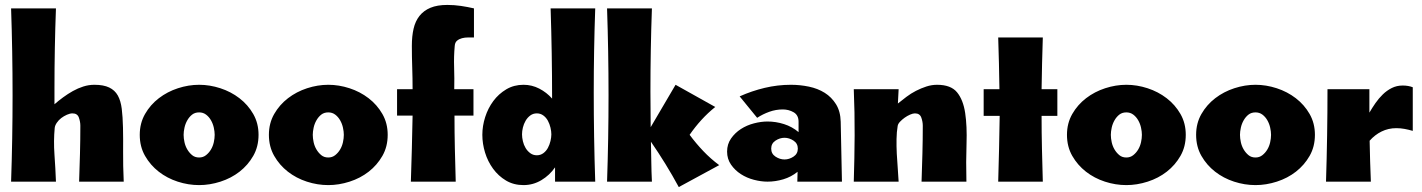

<svg xmlns="http://www.w3.org/2000/svg" viewBox="-20 -737 5769 779"><path d="M207 -703Q201 -541 201 -379V-314Q217 -328 236 -342Q255 -356 275.5 -367.5Q296 -379 318 -386Q340 -393 363 -393Q400 -393 423 -382Q446 -371 458 -349.5Q470 -328 474 -295.5Q478 -263 479 -219.5Q480 -176 479.5 -121Q479 -66 482 0H301Q303 -57 304.5 -113.5Q306 -170 306 -227Q306 -243 300 -260Q294 -277 274 -277Q264 -277 251.5 -271.5Q239 -266 228.5 -258Q218 -250 210.5 -239Q203 -228 202 -218Q197 -166 201 -109.5Q205 -53 207 0H25Q31 -175 31 -350Q31 -527 25 -703Z M788 -393Q831 -393 874 -379Q917 -365 951.5 -338.5Q986 -312 1007.5 -274.5Q1029 -237 1029 -190Q1029 -142 1007.5 -104.5Q986 -67 952 -40.5Q918 -14 874.5 0Q831 14 788 14Q744 14 701 0Q658 -14 624 -40.5Q590 -67 568.5 -104.5Q547 -142 547 -190Q547 -237 568.5 -274.5Q590 -312 624.5 -338.5Q659 -365 702 -379Q745 -393 788 -393ZM788 -281Q771 -281 759.5 -272Q748 -263 740 -249Q732 -235 728.5 -219Q725 -203 725 -190Q725 -176 728.5 -160Q732 -144 740 -130.5Q748 -117 759.5 -107.5Q771 -98 788 -98Q804 -98 816 -107.5Q828 -117 836 -130.5Q844 -144 847.5 -160Q851 -176 851 -190Q851 -203 847.5 -219Q844 -235 836 -249Q828 -263 816 -272Q804 -281 788 -281Z M1312 -393Q1355 -393 1398 -379Q1441 -365 1475.5 -338.5Q1510 -312 1531.5 -274.5Q1553 -237 1553 -190Q1553 -142 1531.5 -104.5Q1510 -67 1476 -40.5Q1442 -14 1398.5 0Q1355 14 1312 14Q1268 14 1225 0Q1182 -14 1148 -40.5Q1114 -67 1092.5 -104.5Q1071 -142 1071 -190Q1071 -237 1092.5 -274.5Q1114 -312 1148.5 -338.5Q1183 -365 1226 -379Q1269 -393 1312 -393ZM1312 -281Q1295 -281 1283.5 -272Q1272 -263 1264 -249Q1256 -235 1252.5 -219Q1249 -203 1249 -190Q1249 -176 1252.5 -160Q1256 -144 1264 -130.5Q1272 -117 1283.5 -107.5Q1295 -98 1312 -98Q1328 -98 1340 -107.5Q1352 -117 1360 -130.5Q1368 -144 1371.5 -160Q1375 -176 1375 -190Q1375 -203 1371.5 -219Q1368 -235 1360 -249Q1352 -263 1340 -272Q1328 -281 1312 -281Z M1901 -375V-268H1824Q1824 -201 1825.5 -134Q1827 -67 1829 0H1647L1651 -134Q1653 -201 1654 -268H1591V-375H1654Q1654 -420 1652.5 -463Q1651 -506 1651 -551Q1651 -590 1658 -620.5Q1665 -651 1682 -672.5Q1699 -694 1726.5 -705.5Q1754 -717 1795 -717Q1823 -717 1850 -713Q1877 -709 1903 -703V-585H1879Q1866 -585 1854.5 -582Q1843 -579 1834.5 -572Q1826 -565 1825 -551Q1821 -508 1822.5 -463.5Q1824 -419 1823 -375Z M2395 -703Q2389 -532 2389 -362Q2389 -181 2395 0H2232V-58Q2210 -26 2176.5 -6Q2143 14 2104 14Q2064 14 2033 -4.5Q2002 -23 1980.5 -52.5Q1959 -82 1948 -118Q1937 -154 1937 -190Q1937 -226 1948.5 -262Q1960 -298 1981.5 -327Q2003 -356 2034 -374.5Q2065 -393 2104 -393Q2138 -393 2168 -377.5Q2198 -362 2220 -337Q2220 -520 2214 -703ZM2158 -277Q2143 -277 2131.5 -268.5Q2120 -260 2112.5 -247Q2105 -234 2101.5 -219.5Q2098 -205 2098 -192Q2098 -179 2101.5 -164Q2105 -149 2112.5 -136.5Q2120 -124 2131.5 -115.5Q2143 -107 2158 -107Q2173 -107 2184.5 -115.5Q2196 -124 2203 -137Q2210 -150 2213.5 -165Q2217 -180 2217 -192Q2217 -204 2213.5 -219Q2210 -234 2203 -247Q2196 -260 2184.5 -268.5Q2173 -277 2158 -277Z M2625 -703Q2619 -535 2619 -366L2620 -221L2721 -393L2882 -303Q2852 -279 2826 -250.5Q2800 -222 2778 -190Q2804 -155 2833.5 -124Q2863 -93 2898 -67L2734 22Q2708 -26 2680 -71.5Q2652 -117 2621 -162Q2622 -121 2622.5 -81Q2623 -41 2625 0H2443Q2449 -175 2449 -350Q2449 -527 2443 -703Z M3163 -178Q3144 -178 3126.5 -166.5Q3109 -155 3109 -134Q3109 -113 3126.5 -101.5Q3144 -90 3163 -90Q3182 -90 3199.5 -101.5Q3217 -113 3217 -134Q3217 -155 3199.5 -166.5Q3182 -178 3163 -178ZM3215 0 3216 -40Q3190 -19 3158 -9.5Q3126 0 3094 0Q3068 0 3039 -7.5Q3010 -15 2986 -30.5Q2962 -46 2946 -69Q2930 -92 2930 -122Q2930 -152 2946 -175Q2962 -198 2986 -213.5Q3010 -229 3039 -236.5Q3068 -244 3094 -244Q3128 -244 3161 -233.5Q3194 -223 3220 -201V-243Q3220 -270 3200 -281.5Q3180 -293 3156 -293Q3128 -293 3101.5 -283.5Q3075 -274 3052 -259L2981 -346Q3030 -368 3082.5 -380.5Q3135 -393 3189 -393Q3226 -393 3262 -385.5Q3298 -378 3326 -360.5Q3354 -343 3372 -314Q3390 -285 3391 -243L3396 0Z M3719 0Q3721 -57 3722.5 -113.5Q3724 -170 3724 -227Q3724 -243 3718 -260Q3712 -277 3692 -277Q3684 -277 3672.5 -272Q3661 -267 3650.5 -259.5Q3640 -252 3631.5 -243Q3623 -234 3622 -225Q3618 -202 3617.5 -173Q3617 -144 3618.5 -113.5Q3620 -83 3622.5 -53.5Q3625 -24 3626 0H3444Q3447 -94 3447.5 -187.5Q3448 -281 3444 -375H3626L3623 -317Q3639 -330 3657.5 -344Q3676 -358 3696.5 -368.5Q3717 -379 3738.5 -386Q3760 -393 3782 -393Q3838 -393 3863 -362.5Q3888 -332 3896 -278.5Q3904 -225 3901.5 -153.5Q3899 -82 3901 0Z M4211 -585Q4209 -532 4208 -480Q4207 -428 4206 -375H4270V-267H4206Q4206 -200 4207.5 -133.5Q4209 -67 4211 0H4030Q4034 -133 4036 -267H3971V-375H4035Q4034 -428 4033 -480Q4032 -532 4030 -585Z M4550 -393Q4593 -393 4636 -379Q4679 -365 4713.5 -338.5Q4748 -312 4769.5 -274.5Q4791 -237 4791 -190Q4791 -142 4769.5 -104.5Q4748 -67 4714 -40.5Q4680 -14 4636.5 0Q4593 14 4550 14Q4506 14 4463 0Q4420 -14 4386 -40.5Q4352 -67 4330.5 -104.5Q4309 -142 4309 -190Q4309 -237 4330.5 -274.5Q4352 -312 4386.5 -338.5Q4421 -365 4464 -379Q4507 -393 4550 -393ZM4550 -281Q4533 -281 4521.5 -272Q4510 -263 4502 -249Q4494 -235 4490.5 -219Q4487 -203 4487 -190Q4487 -176 4490.5 -160Q4494 -144 4502 -130.5Q4510 -117 4521.5 -107.5Q4533 -98 4550 -98Q4566 -98 4578 -107.5Q4590 -117 4598 -130.5Q4606 -144 4609.5 -160Q4613 -176 4613 -190Q4613 -203 4609.5 -219Q4606 -235 4598 -249Q4590 -263 4578 -272Q4566 -281 4550 -281Z M5074 -393Q5117 -393 5160 -379Q5203 -365 5237.5 -338.5Q5272 -312 5293.5 -274.5Q5315 -237 5315 -190Q5315 -142 5293.5 -104.5Q5272 -67 5238 -40.5Q5204 -14 5160.5 0Q5117 14 5074 14Q5030 14 4987 0Q4944 -14 4910 -40.5Q4876 -67 4854.5 -104.5Q4833 -142 4833 -190Q4833 -237 4854.5 -274.5Q4876 -312 4910.5 -338.5Q4945 -365 4988 -379Q5031 -393 5074 -393ZM5074 -281Q5057 -281 5045.5 -272Q5034 -263 5026 -249Q5018 -235 5014.5 -219Q5011 -203 5011 -190Q5011 -176 5014.5 -160Q5018 -144 5026 -130.5Q5034 -117 5045.5 -107.5Q5057 -98 5074 -98Q5090 -98 5102 -107.5Q5114 -117 5122 -130.5Q5130 -144 5133.5 -160Q5137 -176 5137 -190Q5137 -203 5133.5 -219Q5130 -235 5122 -249Q5114 -263 5102 -272Q5090 -281 5074 -281Z M5536 -280Q5547 -299 5560.5 -318.5Q5574 -338 5590.5 -354Q5607 -370 5627 -380Q5647 -390 5671 -390Q5694 -390 5712 -383V-206Q5695 -211 5678.5 -214Q5662 -217 5645 -217Q5613 -217 5585.5 -203.5Q5558 -190 5537 -166Q5538 -124 5539 -83Q5540 -42 5542 0H5360Q5366 -187 5366 -375H5536Z"/></svg>

Font: CAT Rhythmus
Style: Regular
Weight: 400
Designer: Peter Wiegel nach alter Vorlage
Foundry: Peter Wiegel
Version: 1.000